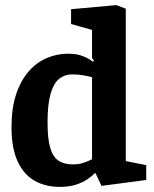

<svg xmlns="http://www.w3.org/2000/svg" viewBox="-20 -719 602 751"><path d="M214 12Q157 12 114.5 -12.5Q72 -37 48.5 -89Q25 -141 25 -221Q25 -296 43 -350Q61 -404 92 -439.5Q123 -475 163 -492Q203 -509 246 -509Q282 -509 306.5 -498.5Q331 -488 344 -477L347 -483L340 -492V-602L258 -625V-683L435 -699L472 -685V-89L552 -73V-15L377 8L354 -41L351 -42Q340 -30 321.5 -17.5Q303 -5 276.5 3.5Q250 12 214 12ZM264 -76Q289 -76 307.5 -82.5Q326 -89 340 -96V-417Q325 -421 305.5 -424.5Q286 -428 264 -428Q232 -428 210.5 -410Q189 -392 177.5 -351Q166 -310 166 -240Q166 -176 176.5 -140.5Q187 -105 209 -90.5Q231 -76 264 -76Z"/></svg>

Font: Faustina
Style: Bold
Weight: 700
Designer: Alfonso Garcia
Foundry: http://www.omnibus-type.com
Version: Version 1.200